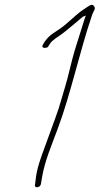

<svg xmlns="http://www.w3.org/2000/svg" viewBox="-20 -743 422 814"><path d="M160 -544C163 -538 180 -539 184 -545L192 -558C197 -565 204 -572 215 -580C250 -602 272 -623 304 -649L331 -672L344 -677L339 -664C337 -659 336 -652 333 -645C322 -609 310 -572 297 -530C281 -477 271 -423 254 -368L229 -284C211 -230 188 -172 170 -120C154 -77 137 -31 132 12L129 36C126 47 130 51 137 51C145 51 153 45 154 34L158 10C170 -63 201 -132 225 -198C280 -345 318 -526 370 -678C377 -700 388 -704 378 -718C370 -729 357 -718 342 -708C310 -688 293 -669 261 -642C238 -622 230 -619 204 -601C188 -590 178 -578 170 -567L162 -554C160 -551 159 -546 160 -544ZM333 -645Z"/></svg>

Font: Stray Cat
Style: LtObl
Weight: 300
Version: Version 1.0